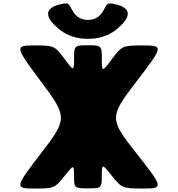

<svg xmlns="http://www.w3.org/2000/svg" viewBox="-20 -1087 1028 1107"><path d="M575 -1024C560 -998 534 -972 487 -972C440 -972 414 -998 399 -1024C373 -1069 380 -1075 319 -1060C258 -1044 214 -1003 328 -913C368 -882 423 -863 487 -863C552 -863 606 -882 646 -913C760 -1003 716 -1044 655 -1060C594 -1075 601 -1069 575 -1024ZM766 -204C610 -401 610 -413 766 -616C922 -819 924 -825 806 -825C687 -825 682 -823 625 -746C569 -670 567 -670 567 -747C567 -824 565 -826 487 -826C409 -826 407 -824 407 -750C407 -675 406 -675 351 -749C296 -823 291 -825 178 -825C64 -825 65 -819 217 -616C369 -413 369 -401 217 -204C65 -6 64 0 178 0C291 0 296 -2 351 -71C406 -140 407 -140 407 -71C407 -3 409 -1 487 -1C565 -1 567 -3 567 -74C567 -144 569 -144 625 -73C682 -2 687 0 806 0C924 0 922 -6 766 -204Z"/></svg>

Font: Hussar Print
Style: Bold
Weight: 700
Foundry: Cannot Into Space Fonts
Version: Version 2.00